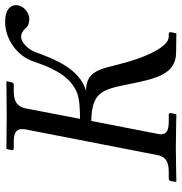

<svg xmlns="http://www.w3.org/2000/svg" viewBox="-0 -690 692 731"><g transform="rotate(-90 345.5 -325.0)"><path d="M583 1 584 -1 588 -20C589 -25 586 -28 582 -28H571C535 -28 493 -103 461 -236C446 -296 434 -343 365 -343C451 -368 488 -470 511 -533C521 -562 548 -590 570 -590C583 -590 595 -583 604 -572C610 -563 625 -559 638 -559C659 -559 685 -576 690 -601C690 -603 691 -606 691 -609C691 -630 675 -651 628 -651C558 -651 496 -602 477 -544C457 -488 431 -413 366 -381C339 -367 294 -366 258 -366L298 -574C304 -602 321 -618 362 -618H388C393 -618 396 -621 397 -626L401 -645L399 -646C399 -646 306 -645 271 -645C231 -645 145 -646 145 -646L143 -645L139 -626C138 -621 141 -618 146 -618H172C205 -618 219 -608 219 -587C219 -583 219 -579 218 -574L120 -71C115 -43 98 -28 57 -28H31C26 -28 22 -25 21 -20L18 -1L20 1C20 1 113 -1 148 -1C188 -1 274 1 274 1L276 -1L280 -20C281 -25 278 -28 273 -28H247C214 -28 199 -37 199 -58C199 -62 200 -67 201 -71L250 -323C361 -321 370 -280 390 -180C412 -70 430 -1 510 0Z"/></g></svg>

Font: Libertinus Serif
Style: Italic
Weight: 400
Italic angle: -12°
Designer: Philipp H. Poll, Khaled Hosny
Foundry: Caleb Maclennan
Version: Version 7.050;RELEASE